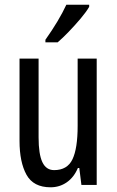

<svg xmlns="http://www.w3.org/2000/svg" viewBox="-20 -852 496 816"><path d="M391 -603V-66H326L317 -138H311Q294 -98 263.5 -77Q233 -56 195 -56Q122 -56 92.5 -109.5Q63 -163 63 -253V-603H144V-268Q144 -197 160 -163Q176 -129 210 -129Q266 -129 288 -175Q310 -221 310 -317V-603ZM359 -823Q347 -802 323 -773.5Q299 -745 272.5 -717.5Q246 -690 225 -672H173V-683Q231 -765 262 -832H359Z"/></svg>

Font: Noto Sans Malayalam UI ExtraCondensed
Style: Regular
Weight: 400
Width: 2
Designer: Jelle Bosma - Monotype Design Team
Foundry: Monotype Imaging Inc.
Version: Version 2.104; ttfautohint (v1.8.4.7-5d5b)